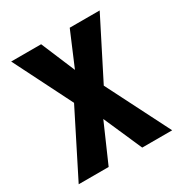

<svg xmlns="http://www.w3.org/2000/svg" viewBox="-134 -644 706 744"><g transform="rotate(-30 219.5 -271.5)"><path d="M151.9 -542.7H17.9L148.9 -282.3L6.7 0H140.7L215.7 -171.3L291 0H425L281.9 -282.3L413.9 -542.7H279.9L215.7 -391.1Z"/></g></svg>

Font: Secuela Black
Style: Regular
Weight: 900
Designer: Fernando Haro
Foundry: deFharo
Version: Version 1.704